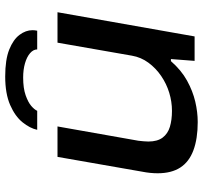

<svg xmlns="http://www.w3.org/2000/svg" viewBox="-41 -727 780 738"><g transform="rotate(-90 349.0 -358.0)"><path d="M249 12Q185 12 140.5 -4.5Q96 -21 74 -55Q52 -89 52 -142Q52 -156 53.5 -171Q55 -186 58 -201L115 -527H232L177 -216Q176 -206 175 -196.5Q174 -187 174 -178Q174 -143 189 -123Q204 -103 230.5 -95Q257 -87 292 -87Q327 -87 361.5 -97.5Q396 -108 426 -128.5Q456 -149 477 -177.5Q498 -206 504 -241L554 -527H671L578 0H484L491 -91H483Q448 -51 408 -29Q368 -7 327.5 2.5Q287 12 249 12ZM424 -728Q489 -728 527.5 -712.5Q566 -697 584 -673Q602 -649 602 -623Q602 -619 601.5 -614.5Q601 -610 600 -605H528Q528 -620 513.5 -632.5Q499 -645 474.5 -652Q450 -659 420 -659Q379 -659 352 -649.5Q325 -640 311 -628Q297 -616 292 -605H219Q225 -633 248 -661.5Q271 -690 314.5 -709Q358 -728 424 -728Z"/></g></svg>

Font: Archivo Expanded Medium
Style: Italic
Weight: 500
Width: 7
Italic angle: -10°
Designer: Hector Gatti
Foundry: Omnibus-Type
Version: Version 2.001